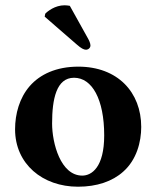

<svg xmlns="http://www.w3.org/2000/svg" viewBox="-20 -696 591 726"><path d="M37 -207C37 -76 141 10 275 10C346 10 405 -10 446 -47C497 -92 514 -160 514 -216C514 -347 425 -444 276 -444C193 -444 131 -415 92 -370C54 -326 37 -266 37 -207ZM260 -402C328 -402 374 -321 374 -184C374 -64 327 -32 291 -32C209 -32 177 -155 177 -229C177 -321 193 -402 260 -402ZM244 -674C240 -675 229 -676 224 -676C188 -676 159 -653 151 -644L149 -633L270 -528C287 -513 297 -508 305 -508C314 -508 322 -515 322 -524C322 -532 317 -543 313 -550Z"/></svg>

Font: Libertinus Serif
Style: Bold
Weight: 700
Designer: Philipp H. Poll, Khaled Hosny
Foundry: Caleb Maclennan
Version: Version 7.050;RELEASE